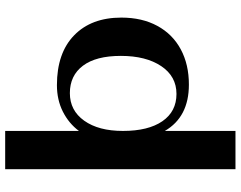

<svg xmlns="http://www.w3.org/2000/svg" viewBox="-114 -626 930 742"><g transform="rotate(-90 351.0 -255.0)"><path d="M68 -700H216V-415Q245 -454 290.5 -477Q336 -500 393 -500Q517 -500 585.5 -433.5Q654 -367 654 -251Q654 -171 622 -112Q590 -53 531.5 -21.5Q473 10 395 10Q270 10 216 -83V190H68ZM506 -253Q506 -349 468 -399.5Q430 -450 362 -450Q295 -450 255.5 -394.5Q216 -339 216 -245Q216 -147 253.5 -92.5Q291 -38 359 -38Q427 -38 466.5 -97Q506 -156 506 -253Z"/></g></svg>

Font: Fahkwang
Style: Bold
Weight: 700
Designer: Suppakit Chalermlarp | Katatrad Co.,Ltd.
Foundry: Cadson Demak Co.,Ltd.
Version: Version 1.000; ttfautohint (v1.6)